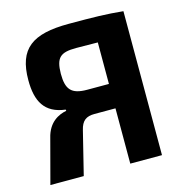

<svg xmlns="http://www.w3.org/2000/svg" viewBox="-104 -794 843 889"><g transform="rotate(-15 317.5 -349.5)"><path d="M564 0V-690C482 -698 426 -699 304 -699C129 -699 56 -646 56 -495C56 -394 89 -331 188 -319L189 -313C152 -306 102 -283 85 -211L29 0H189L240 -206C250 -250 272 -265 311 -265H412V0ZM412 -382H308C232 -382 209 -410 209 -485C210 -562 232 -582 308 -582L412 -581Z"/></g></svg>

Font: SnT
Style: Bold
Weight: 700
Designer: Natanael Gama
Version: Version 1.001;PS 001.001;hotconv 1.0.70;makeotf.lib2.5.58329